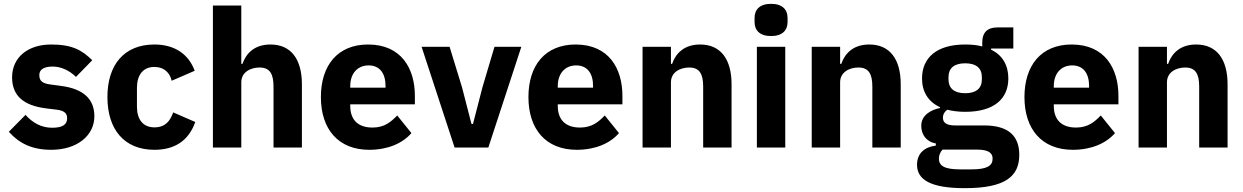

<svg xmlns="http://www.w3.org/2000/svg" viewBox="-20 -769 6483 1001"><path d="M247 12C382 12 472 -62 472 -163C472 -254 413 -306 299 -321L240 -329C197 -335 185 -350 185 -378C185 -404 205 -422 255 -422C299 -422 343 -401 376 -368L461 -455C408 -507 357 -537 247 -537C122 -537 43 -467 43 -366C43 -271 101 -219 220 -204L277 -197C314 -192 330 -179 330 -153C330 -122 310 -103 252 -103C195 -103 150 -129 113 -170L26 -82C80 -22 146 12 247 12Z M785 12C888 12 963 -33 998 -133L883 -183C868 -141 844 -105 785 -105C725 -105 694 -147 694 -213V-311C694 -377 725 -420 785 -420C837 -420 866 -388 875 -348L995 -400C964 -486 891 -537 785 -537C627 -537 540 -431 540 -263C540 -95 627 12 785 12Z M1090 0H1238V-340C1238 -392 1285 -417 1333 -417C1387 -417 1406 -384 1406 -317V0H1554V-329C1554 -461 1497 -537 1390 -537C1307 -537 1263 -491 1244 -436H1238V-740H1090Z M1905 12C2001 12 2078 -21 2125 -75L2051 -167C2018 -133 1984 -104 1922 -104C1843 -104 1806 -148 1806 -217V-225H2143V-269C2143 -411 2073 -537 1899 -537C1741 -537 1653 -429 1653 -263C1653 -95 1744 12 1905 12ZM1902 -428C1961 -428 1990 -385 1990 -321V-312H1806V-320C1806 -385 1843 -428 1902 -428Z M2526 0 2698 -525H2558L2495 -313L2446 -123H2438L2389 -313L2324 -525H2178L2350 0Z M2987 12C3083 12 3160 -21 3207 -75L3133 -167C3100 -133 3066 -104 3004 -104C2925 -104 2888 -148 2888 -217V-225H3225V-269C3225 -411 3155 -537 2981 -537C2823 -537 2735 -429 2735 -263C2735 -95 2826 12 2987 12ZM2984 -428C3043 -428 3072 -385 3072 -321V-312H2888V-320C2888 -385 2925 -428 2984 -428Z M3478 0V-340C3478 -392 3525 -417 3573 -417C3627 -417 3646 -384 3646 -317V0H3794V-329C3794 -461 3737 -537 3630 -537C3547 -537 3503 -491 3484 -436H3478V-525H3330V0Z M4000 -581C4060 -581 4086 -612 4086 -654V-676C4086 -718 4060 -749 4000 -749C3940 -749 3914 -718 3914 -676V-654C3914 -612 3940 -581 4000 -581ZM3926 0H4074V-525H3926Z M4360 0V-340C4360 -392 4407 -417 4455 -417C4509 -417 4528 -384 4528 -317V0H4676V-329C4676 -461 4619 -537 4512 -537C4429 -537 4385 -491 4366 -436H4360V-525H4212V0Z M5294 38C5294 -59 5239 -115 5111 -115H4959C4914 -115 4896 -130 4896 -155C4896 -173 4905 -188 4919 -197C4946 -190 4977 -186 5012 -186C5164 -186 5237 -255 5237 -360C5237 -427 5208 -481 5147 -510V-516H5263V-626H5180C5130 -626 5101 -602 5101 -547V-527C5075 -534 5045 -537 5012 -537C4861 -537 4787 -466 4787 -360C4787 -292 4818 -239 4881 -210V-206C4832 -196 4783 -168 4783 -113C4783 -68 4809 -30 4859 -21V-10C4798 -2 4761 32 4761 90C4761 166 4828 212 5010 212C5224 212 5294 149 5294 38ZM5155 58C5155 96 5125 114 5045 114H4985C4905 114 4875 96 4875 58C4875 42 4881 24 4894 11H5074C5133 11 5155 28 5155 58ZM5012 -283C4954 -283 4925 -309 4925 -355V-367C4925 -413 4954 -439 5012 -439C5070 -439 5099 -413 5099 -367V-355C5099 -309 5070 -283 5012 -283Z M5573 12C5669 12 5746 -21 5793 -75L5719 -167C5686 -133 5652 -104 5590 -104C5511 -104 5474 -148 5474 -217V-225H5811V-269C5811 -411 5741 -537 5567 -537C5409 -537 5321 -429 5321 -263C5321 -95 5412 12 5573 12ZM5570 -428C5629 -428 5658 -385 5658 -321V-312H5474V-320C5474 -385 5511 -428 5570 -428Z M6064 0V-340C6064 -392 6111 -417 6159 -417C6213 -417 6232 -384 6232 -317V0H6380V-329C6380 -461 6323 -537 6216 -537C6133 -537 6089 -491 6070 -436H6064V-525H5916V0Z"/></svg>

Font: IBM Plex Sans Thai Looped
Style: Bold
Weight: 700
Designer: Mike Abbink, Paul van der Laan, Pieter van Rosmalen, Ben Mitchell, Mark Frömberg
Foundry: Bold Monday
Version: Version 1.1